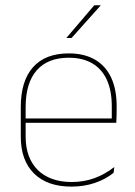

<svg xmlns="http://www.w3.org/2000/svg" viewBox="-20 -700 515 730"><path d="M251.5 9.5Q160 9.5 109.5 -40.2Q59 -90 59 -180.5V-292.5Q59 -392.5 105.8 -444.8Q152.5 -497 241.5 -497Q300 -497 340.8 -473.5Q381.5 -450 402.5 -405.2Q423.5 -360.5 423.5 -296.5V-279.5Q423.5 -268.5 423.2 -257.5Q423 -246.5 422 -233H405Q405 -250.5 405 -266.5Q405 -282.5 405 -296Q405 -355.5 386.2 -396.5Q367.5 -437.5 331 -459Q294.5 -480.5 241.5 -480.5Q161.5 -480.5 119.5 -432.5Q77.5 -384.5 77.5 -292.5V-243.5V-239.5V-181Q77.5 -140 89.2 -108Q101 -76 123.5 -53.8Q146 -31.5 178.5 -19.8Q211 -8 252 -8Q299.5 -8 339.5 -22.8Q379.5 -37.5 414.5 -65L412 -43Q382.5 -19 341.5 -4.8Q300.5 9.5 251.5 9.5ZM67.5 -233V-249.5H415.5V-233ZM338.5 -680H362.5V-679L252 -555.5H232.5V-556Z"/></svg>

Font: Anek Gujarati Thin
Style: Regular
Weight: 250
Version: Version 1.003